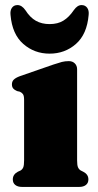

<svg xmlns="http://www.w3.org/2000/svg" viewBox="-20 -737 385 757"><path d="M284 -464V-105Q284 -85.5 287.5 -77.5Q291 -69.5 298 -65L308 -60Q318 -55 323.2 -47.5Q328.5 -40 328.5 -29.5Q328.5 -15.5 318.8 -7.8Q309 0 292 0H67Q50 0 40.2 -7.8Q30.5 -15.5 30.5 -29.5Q30.5 -40 35.8 -47.5Q41 -55 50.5 -60L61.5 -65Q68.5 -69.5 71.8 -77.5Q75 -85.5 75 -105V-343.5Q75 -359.5 70.5 -365.8Q66 -372 58 -375.5L47 -378Q37.5 -382 32.2 -388Q27 -394 27 -404.5Q27 -416 34.5 -423.2Q42 -430.5 58 -436.5L190.5 -482.5Q211.5 -489.5 224 -492.8Q236.5 -496 251.5 -496Q266 -496 275 -487Q284 -478 284 -464ZM175.5 -642Q208 -642 230.2 -655.8Q252.5 -669.5 271 -697Q285 -717 301.5 -717Q316 -717 323.8 -706.2Q331.5 -695.5 329.5 -678Q323 -602 279.5 -563.8Q236 -525.5 175.5 -525.5Q115.5 -525.5 71.8 -563.8Q28 -602 21.5 -678Q19.5 -695.5 27 -706.2Q34.5 -717 49 -717Q66 -717 80 -697Q98.5 -668 121.5 -655Q144.5 -642 175.5 -642Z"/></svg>

Font: Fraunces
Style: Regular
Weight: 900
Version: Version 1.000;[b76b70a41]